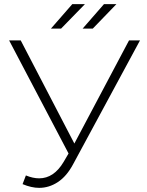

<svg xmlns="http://www.w3.org/2000/svg" viewBox="-20 -895 711 927"><path d="M656 -700 333 -102Q302 -44 259.5 -16Q217 12 169 12Q132 12 89 -6L105 -48Q139 -34 169 -34Q240 -34 287 -113L311 -154L24 -700H80L339 -202L603 -700ZM329 -875H390L275 -757H226ZM482 -875H542L428 -757H379Z"/></svg>

Font: Hilab Light
Style: Regular
Weight: 300
Designer: Cristianderson Lima
Foundry: Cristianderson
Version: Version 1.0